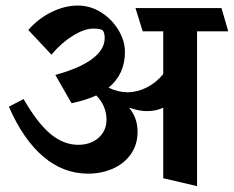

<svg xmlns="http://www.w3.org/2000/svg" viewBox="-20 -608 824 676"><path d="M783.7 -497.6H673.8V47.4L554.7 19.5V-229Q541.5 -222.7 527.6 -219.7Q513.7 -216.8 496.1 -216.8Q470.7 -216.8 434.1 -229Q464.4 -192.9 464.4 -145Q464.4 -98.1 440.2 -64.5Q416 -30.8 376.2 -13.7Q336.4 3.4 290 3.4Q203.1 3.4 132.6 -56.4Q62 -116.2 11.2 -232.4L63 -259.3Q111.8 -174.8 157.7 -136.5Q203.6 -98.1 255.9 -98.1Q284.7 -98.1 307.1 -109.4Q329.6 -120.6 342.3 -140.6Q355 -160.6 355 -186Q355 -235.4 318.8 -272Q280.3 -254.4 231.9 -244.6L174.8 -344.2Q259.3 -367.2 303.7 -399.9Q348.1 -432.6 348.6 -473.1Q348.6 -492.7 342.3 -500Q336.4 -507.3 308.6 -507.3Q276.9 -507.3 236.1 -481.9Q195.3 -456.5 161.1 -415.5L79.6 -502.4Q114.7 -542.5 161.1 -565.4Q207.5 -588.4 253.9 -588.4Q298.3 -588.4 336.4 -564.2Q374.5 -540 397.2 -502Q419.9 -463.9 419.9 -424.8Q419.9 -346.7 362.3 -299.3Q396 -283.2 429.2 -283.2Q463.4 -283.2 497.1 -300.3Q530.8 -317.4 554.7 -347.2V-497.6H482.4L457 -579.6H759.8Z"/></svg>

Font: Vesper Libre
Style: Bold
Weight: 700
Designer: Robert Keller & Kimya Gandhi
Foundry: Mota Italic
Version: Version 1.058